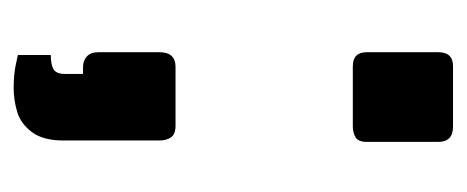

<svg xmlns="http://www.w3.org/2000/svg" viewBox="-216 -362 667 274"><g transform="rotate(90 117.0 -224.5)"><path d="M74 -395Q54 -395 54 -415V-517Q54 -538 74 -538H160Q182 -538 182 -517V-415Q182 -403 175.5 -399Q169 -395 160 -395ZM105 89Q86 89 72 86Q58 83 58 83V36Q72 36 78.5 32Q85 28 85 16V-10H75Q66 -10 60 -15.5Q54 -21 54 -32V-119Q54 -142 75 -142H159Q171 -142 175.5 -135.5Q180 -129 180 -119V18Q180 47 168 63Q156 79 139 84Q122 89 105 89Z"/></g></svg>

Font: Exo Thin
Style: Bold
Weight: 700
Version: Version 2.000